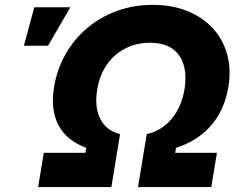

<svg xmlns="http://www.w3.org/2000/svg" viewBox="-20 -757 960 777"><path d="M134.3 0 157.2 -138.7H325.7L329.1 -158.7Q273.9 -179.2 241.9 -214.6Q210 -250 199.5 -298.1Q189 -346.2 198.7 -404.8Q210.9 -477.5 245.6 -538.3Q280.3 -599.1 333.3 -643.8Q386.2 -688.5 453.6 -712.9Q521 -737.3 598.1 -737.3Q675.3 -737.3 736.8 -712.9Q798.3 -688.5 840.1 -643.8Q881.8 -599.1 898.9 -538.3Q916 -477.5 904.3 -404.8Q894.5 -346.2 868.2 -298.1Q841.8 -250 798.3 -214.6Q754.9 -179.2 692.4 -158.7L689 -138.7H857.9L835 0H538.6L573.7 -214.4Q633.3 -227.5 673.8 -275.1Q714.4 -322.8 726.6 -395.5Q735.8 -454.1 722.7 -496.3Q709.5 -538.6 675.3 -561.3Q641.1 -584 586.9 -584Q533.2 -584 488 -561.3Q442.9 -538.6 413.1 -496.3Q383.3 -454.1 373.5 -395.5Q361.3 -323.2 386.2 -275.4Q411.1 -227.5 465.8 -214.4L430.7 0ZM76.7 -571.8 118.7 -727.5H264.6L174.3 -571.8Z"/></svg>

Font: Inter 24pt ExtraBold
Style: Italic
Weight: 800
Italic angle: -9.3988°
Designer: Rasmus Andersson
Foundry: rsms
Version: Version 4.001;git-66647c0bb